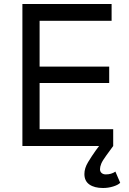

<svg xmlns="http://www.w3.org/2000/svg" viewBox="-20 -730 643 960"><path d="M92 0V-710H538V-626H178V-397H526V-315H178V-84H546V0ZM495 210Q452 210 427 192.5Q402 175 402 140Q402 111 420.5 80.5Q439 50 459 22L489 -18L546 0L511 48Q492 74 486 89Q480 104 480 116Q480 128 488 135Q496 142 509 142Q537 142 557 128L581 184Q570 195 545.5 202.5Q521 210 495 210Z"/></svg>

Font: Geist
Style: Regular
Weight: 400
Designer: Basement.studio, Andrés Briganti, Mateo Zaragoza
Foundry: Basement.studio, Vercel, Andrés Briganti, Guido Ferreyra, Mateo Zaragoza
Version: Version 1.401